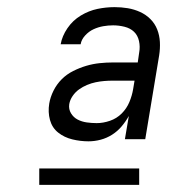

<svg xmlns="http://www.w3.org/2000/svg" viewBox="-20 -713 540 538"><path d="M228 -317Q205 -317 182.5 -322.5Q160 -328 143 -341.5Q126 -355 120 -377Q114 -399 118 -423Q121 -441 130 -459Q139 -477 153 -491Q167 -505 185 -514Q203 -523 221.5 -528.5Q240 -534 259 -536Q278 -538 297 -538H366L370 -566Q373 -582 369.5 -598Q366 -614 355.5 -624Q345 -634 329 -638Q313 -642 297 -642Q283 -642 269 -639.5Q255 -637 242 -631Q229 -625 218.5 -613.5Q208 -602 206 -589H150Q154 -612 169 -634Q184 -656 206.5 -669.5Q229 -683 253 -688Q277 -693 301 -693Q320 -693 338 -690Q356 -687 372.5 -679.5Q389 -672 401.5 -659.5Q414 -647 420.5 -630.5Q427 -614 428 -595.5Q429 -577 426 -558L387 -323H330L341 -388Q332 -372 320.5 -358.5Q309 -345 294 -335.5Q279 -326 262 -321.5Q245 -317 228 -317ZM251 -368Q269 -368 288 -374.5Q307 -381 321 -395Q335 -409 342.5 -427Q350 -445 353 -463L357 -487H296Q284 -487 272 -486Q260 -485 248 -482.5Q236 -480 224 -475Q212 -470 201.5 -462.5Q191 -455 183.5 -444Q176 -433 174 -421Q172 -407 179 -395.5Q186 -384 197.5 -378Q209 -372 223 -370Q237 -368 251 -368ZM90 -195V-241H370V-195Z"/></svg>

Font: Iosevka Light Oblique
Style: Regular
Weight: 300
Italic angle: -9°
Monospace: yes
Designer: Belleve Invis
Foundry: Belleve Invis
Version: Version 32.5.0; ttfautohint (v1.8.4)